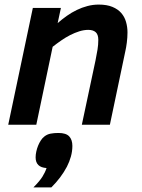

<svg xmlns="http://www.w3.org/2000/svg" viewBox="-20 -547 622 842"><path d="M338.9 0 398.9 -282.2Q404.3 -308.6 407.7 -329.8Q411.1 -351.1 411.1 -372.1Q411.1 -395.5 399.7 -405.8Q388.2 -416 367.2 -416Q348.1 -416 327.9 -409.7Q307.6 -403.3 287.6 -393.1Q267.6 -382.8 248.3 -369.4Q229 -356 210.9 -341.8L139.2 0H16.1L124 -512.2H247.1L232.9 -445.8Q252 -462.4 272.9 -477.3Q293.9 -492.2 316.7 -503.2Q339.4 -514.2 363.5 -520.5Q387.7 -526.9 413.1 -526.9Q448.7 -526.9 472.9 -516.8Q497.1 -506.8 511.7 -490Q526.4 -473.1 532.7 -450.9Q539.1 -428.7 539.1 -404.8Q539.1 -382.3 536.1 -359.9Q533.2 -337.4 529.8 -323.2L461.9 0ZM126.5 274.9Q153.3 248 165.8 228.3Q178.2 208.5 184.1 189.9Q136.2 187 136.2 143.1Q136.2 130.9 139.2 117.4Q142.1 104 147.2 91.6Q152.3 79.1 159.2 68.6Q166 58.1 174.3 51.8Q186.5 42 201.7 39.1Q216.8 36.1 236.3 36.1Q269.5 36.1 283.4 51Q297.4 65.9 297.4 92.8Q297.4 116.2 291 139.2Q284.7 162.1 273.4 184.1Q248 232.4 205.1 274.9Z"/></svg>

Font: Lorenzo Sans
Style: Bold Italic
Weight: 700
Italic angle: -12°
Foundry: Intel Corporation
Version: Version 1.00; ttfautohint (v1.5)